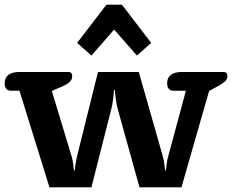

<svg xmlns="http://www.w3.org/2000/svg" viewBox="-26 -799 990 819"><path d="M303 -616 428 -779H494L619 -616L558 -562L461 -673L364 -562ZM57 -412H21Q-6 -412 -6 -445Q-6 -468 10.5 -480Q27 -492 56 -492H264Q274 -492 278 -487.5Q282 -483 282 -473Q282 -460 271.5 -450Q261 -440 241 -431L195 -411L279 -134Q284 -117 286.5 -97.5Q289 -78 289 -72H293Q293 -78 296 -97.5Q299 -117 303 -134L392 -492H566L668 -134Q673 -117 675.5 -97.5Q678 -78 678 -72H682Q682 -78 684.5 -97.5Q687 -117 692 -134L767 -412H714Q687 -412 687 -445Q687 -468 703.5 -480Q720 -492 749 -492H926Q936 -492 940 -487.5Q944 -483 944 -473Q944 -461 933.5 -451.5Q923 -442 903 -431L866 -411L748 0H569L477 -331Q471 -352 467.5 -379.5Q464 -407 464 -415H460Q460 -407 457 -379.5Q454 -352 448 -331L364 0H185Z"/></svg>

Font: Maitree
Style: Bold
Weight: 700
Designer: CadsonDemak Team
Foundry: CadsonDemak
Version: Version 1.002